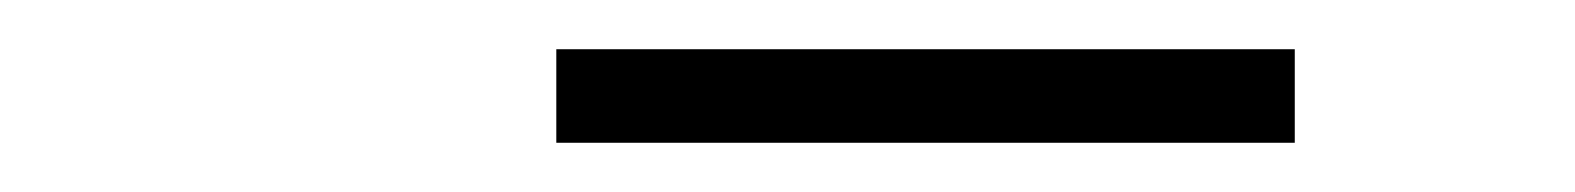

<svg xmlns="http://www.w3.org/2000/svg" viewBox="-20 -719 640 78"><path d="M506 -661H206V-699H506Z"/></svg>

Font: Iosevka Curly XLtEx
Style: Italic
Weight: 200
Width: 7
Italic angle: -9°
Monospace: yes
Designer: Belleve Invis
Foundry: Belleve Invis
Version: Version 11.1.0; ttfautohint (v1.8.3)